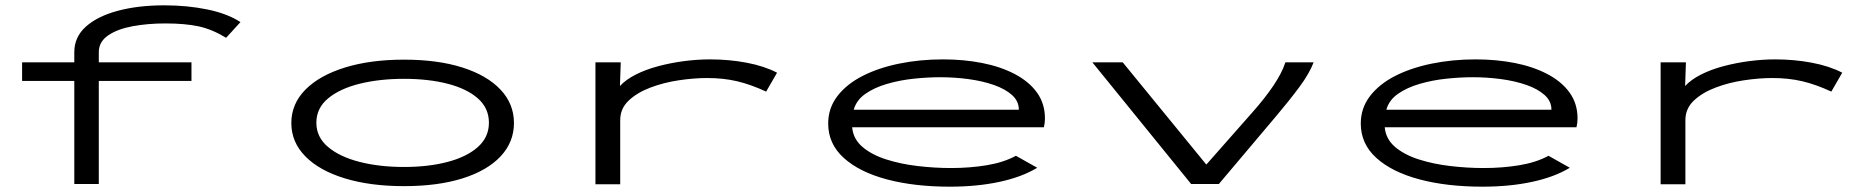

<svg xmlns="http://www.w3.org/2000/svg" viewBox="-20 -691 7040 721"><path d="M259 0V-387H63V-457H259V-495Q259 -552 302.5 -591Q346 -630 422.5 -650.5Q499 -671 597 -671Q683 -671 758.5 -655.5Q834 -640 883 -608L829 -549Q777 -581 726 -592Q675 -603 601 -603Q535 -603 478 -592.5Q421 -582 386 -558Q351 -534 351 -495V-457H699V-387H351V0Z M1497 8Q1371 8 1275.5 -21Q1180 -50 1127 -103.5Q1074 -157 1074 -229Q1074 -301 1127 -354.5Q1180 -408 1275.5 -437.5Q1371 -467 1497 -467Q1624 -467 1716.5 -437.5Q1809 -408 1859.5 -354.5Q1910 -301 1910 -229Q1910 -157 1859.5 -103.5Q1809 -50 1716.5 -21Q1624 8 1497 8ZM1497 -64Q1589 -64 1661 -83Q1733 -102 1774.5 -139Q1816 -176 1816 -230Q1816 -285 1774.5 -321.5Q1733 -358 1661 -376.5Q1589 -395 1497 -395Q1405 -395 1330.5 -376.5Q1256 -358 1212 -321.5Q1168 -285 1168 -230Q1168 -176 1212 -139Q1256 -102 1330.5 -83Q1405 -64 1497 -64Z M2216 1V-457H2311L2308 -368Q2330 -392 2367.5 -411Q2405 -430 2452 -442.5Q2499 -455 2549 -461.5Q2599 -468 2646 -468Q2718 -468 2784 -455.5Q2850 -443 2898 -418L2857 -347Q2799 -374 2747.5 -386Q2696 -398 2636 -398Q2586 -398 2529 -389.5Q2472 -381 2422 -362Q2372 -343 2340.5 -313Q2309 -283 2309 -240V1Z M3547 10Q3413 10 3310 -17.5Q3207 -45 3148.5 -98Q3090 -151 3090 -227Q3090 -285 3124.5 -330Q3159 -375 3218.5 -405.5Q3278 -436 3356 -452Q3434 -468 3521 -468Q3599 -468 3668 -454.5Q3737 -441 3790.5 -413Q3844 -385 3874 -343.5Q3904 -302 3904 -246Q3904 -238 3903 -229.5Q3902 -221 3900 -213H3180Q3184 -169 3218.5 -139.5Q3253 -110 3307.5 -92.5Q3362 -75 3426 -67.5Q3490 -60 3551 -60Q3622 -60 3685.5 -70.5Q3749 -81 3795 -106L3875 -61Q3817 -26 3733 -8Q3649 10 3547 10ZM3186 -279H3806Q3806 -311 3780.5 -334Q3755 -357 3712 -372Q3669 -387 3616.5 -394Q3564 -401 3511 -401Q3464 -401 3411.5 -395.5Q3359 -390 3311 -376Q3263 -362 3229.5 -338.5Q3196 -315 3186 -279Z M4453 0 4082 -457H4196L4510 -73L4682 -268Q4730 -322 4762 -369.5Q4794 -417 4807 -457H4913Q4897 -415 4860 -365Q4823 -315 4774 -257L4557 0Z M5547 10Q5413 10 5310 -17.5Q5207 -45 5148.5 -98Q5090 -151 5090 -227Q5090 -285 5124.5 -330Q5159 -375 5218.5 -405.5Q5278 -436 5356 -452Q5434 -468 5521 -468Q5599 -468 5668 -454.5Q5737 -441 5790.5 -413Q5844 -385 5874 -343.5Q5904 -302 5904 -246Q5904 -238 5903 -229.5Q5902 -221 5900 -213H5180Q5184 -169 5218.5 -139.5Q5253 -110 5307.5 -92.5Q5362 -75 5426 -67.5Q5490 -60 5551 -60Q5622 -60 5685.5 -70.5Q5749 -81 5795 -106L5875 -61Q5817 -26 5733 -8Q5649 10 5547 10ZM5186 -279H5806Q5806 -311 5780.5 -334Q5755 -357 5712 -372Q5669 -387 5616.5 -394Q5564 -401 5511 -401Q5464 -401 5411.5 -395.5Q5359 -390 5311 -376Q5263 -362 5229.5 -338.5Q5196 -315 5186 -279Z M6216 1V-457H6311L6308 -368Q6330 -392 6367.5 -411Q6405 -430 6452 -442.5Q6499 -455 6549 -461.5Q6599 -468 6646 -468Q6718 -468 6784 -455.5Q6850 -443 6898 -418L6857 -347Q6799 -374 6747.5 -386Q6696 -398 6636 -398Q6586 -398 6529 -389.5Q6472 -381 6422 -362Q6372 -343 6340.5 -313Q6309 -283 6309 -240V1Z"/></svg>

Font: Inconsolata UltraExpanded Thin
Style: Regular
Weight: 100
Width: 9
Monospace: yes
Designer: Raph Levien, Cyreal, Brenton Simpson
Foundry: Raph Levien, Cyreal, Google
Version: Version 3.100; ttfautohint (v1.8.4.7-5d5b)